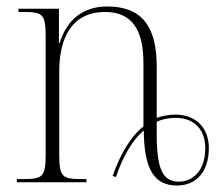

<svg xmlns="http://www.w3.org/2000/svg" viewBox="-20 -563 684 593"><path d="M328 -20 338 -16C360 -82 390 -131 424 -160C425 -40 456 10 527 10C587 10 625 -34 625 -105C625 -170 584 -209 521 -209C501 -209 481 -205 464 -199V-358C464 -484 416 -543 311 -543C240 -543 188 -506 164 -430H162V-536H37V-526H56C112 -526 121 -518 121 -450V-87C121 -17 113 -10 51 -10H32V0H247V-10H232C171 -10 163 -17 163 -87V-342C163 -450 204 -526 305 -526C391 -526 423 -466 423 -368V-209C423 -199 423 -186 423 -173C385 -142 353 -91 328 -20ZM532 -2C482 -2 464 -42 464 -149V-187C479 -194 500 -199 522 -199C579 -199 614 -164 614 -105C614 -42 581 -2 532 -2Z"/></svg>

Font: Noto Serif Display SemiCondensed ExtraLight
Style: Regular
Weight: 200
Width: 4
Designer: Monotype Design Team
Foundry: Monotype Imaging Inc.
Version: Version 2.009